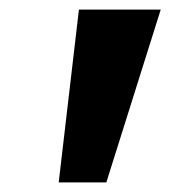

<svg xmlns="http://www.w3.org/2000/svg" viewBox="-20 -678 354 399"><path d="M102 -299 144 -658H314L201 -299Z"/></svg>

Font: Ysabeau Black
Style: Italic
Weight: 900
Italic angle: -12°
Version: Version 2.000;gftools[0.9.27.dev2+g8671c4b]